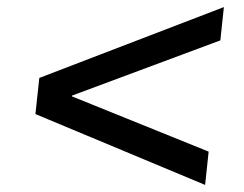

<svg xmlns="http://www.w3.org/2000/svg" viewBox="-20 -521 690 542"><path d="M612 -501 602 -407 183 -251V-249L569 -93L559 1L80 -199L91 -301Z"/></svg>

Font: Quantico
Style: Italic
Weight: 400
Italic angle: -12°
Designer: Matt Desmond
Foundry: MADtype
Version: Version 2.002